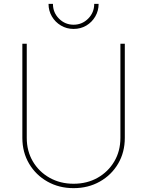

<svg xmlns="http://www.w3.org/2000/svg" viewBox="-20 -951 752 981"><path d="M356 10.3Q281.7 10.3 222.4 -23.2Q163.1 -56.6 128.7 -114.7Q94.2 -172.9 94.2 -246.6V-727.5H116.7V-246.6Q116.7 -179.2 147.9 -126.2Q179.2 -73.2 233.4 -42.7Q287.6 -12.2 356 -12.2Q424.8 -12.2 478.8 -42.7Q532.7 -73.2 564 -126.2Q595.2 -179.2 595.2 -246.6V-727.5H617.7V-246.6Q617.7 -172.9 583.5 -114.7Q549.3 -56.6 490 -23.2Q430.7 10.3 356 10.3ZM356 -803.2Q320.3 -803.2 291.3 -820.6Q262.2 -837.9 245.1 -866.9Q228 -896 228 -931.2H250.5Q250.5 -886.7 281.5 -855.7Q312.5 -824.7 356 -824.7Q399.4 -824.7 430.4 -855.7Q461.4 -886.7 461.4 -931.2H483.9Q483.9 -896 466.8 -866.7Q449.7 -837.4 420.9 -820.3Q392.1 -803.2 356 -803.2Z"/></svg>

Font: Inter 16pt Thin
Style: Regular
Weight: 250
Version: Version 4.001;git-66647c0bb